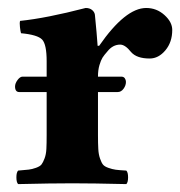

<svg xmlns="http://www.w3.org/2000/svg" viewBox="-20 -464 456 486"><path d="M228 -270H287.1Q293 -270 295.9 -265.9Q298.8 -261.7 298.8 -256.8Q298.8 -247.6 292.7 -239.3Q286.6 -231 277.8 -231H228V-122.1Q228 -100.6 228.8 -86.9Q229.5 -73.2 233.2 -62.7Q236.8 -52.2 240.7 -47.4Q244.6 -42.5 254.4 -39.1Q264.2 -35.6 272.9 -34.4Q281.7 -33.2 299.8 -32.2Q304.2 -27.8 304.2 -15.1Q304.2 -2.4 299.8 2Q213.9 0 163.1 0Q109.9 0 25.9 2Q21.5 -2.4 21.5 -15.1Q21.5 -27.8 25.9 -32.2Q44.4 -33.7 52.7 -34.7Q61 -35.6 71.3 -39.3Q81.5 -43 85.2 -47.9Q88.9 -52.7 92.8 -63Q96.7 -73.2 97.4 -86.9Q98.1 -100.6 98.1 -122.1V-231H28.8Q18.1 -231 18.1 -245.1Q18.1 -252.9 24.4 -261.5Q30.8 -270 37.1 -270H98.1V-309.1Q98.1 -351.6 86.7 -363.8Q75.2 -376 33.2 -379.9Q31.7 -384.8 30.5 -395.5Q29.3 -406.2 30.8 -411.1Q97.7 -418 196.8 -443.8Q207 -443.8 213.1 -438.7Q219.2 -433.6 220.2 -426.8Q225.1 -377.9 227.1 -348.1H231Q297.4 -443.8 350.1 -443.8Q376.5 -443.8 396.2 -426Q416 -408.2 416 -388.2Q416 -357.4 398.7 -336.7Q381.3 -315.9 358.9 -315.9Q326.2 -315.9 312 -332Q296.9 -351.1 284.2 -351.1Q265.6 -351.1 252 -334Q243.7 -324.7 239.5 -318.1Q235.4 -311.5 231.7 -299.1Q228 -286.6 228 -270Z"/></svg>

Font: Common Serif
Style: Bold
Weight: 700
Designer: Philipp H. Poll, Khaled Hosny
Foundry: Stefan Peev, Context Ltd.
Version: Version 1.026